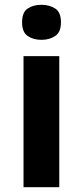

<svg xmlns="http://www.w3.org/2000/svg" viewBox="-20 -780 345 800"><path d="M227 -546V0H78V-546ZM153 -760Q186 -760 210 -744.5Q234 -729 234 -686.8Q234 -646 210 -630Q186 -614 153 -614Q118.7 -614 95.4 -630Q72 -646 72 -686.8Q72 -729 95.4 -744.5Q118.7 -760 153 -760Z"/></svg>

Font: Noto Sans Lisu
Style: Regular
Weight: 400
Designer: Monotype Design Team. David Williams.
Foundry: Monotype Imaging Inc.
Version: Version 2.102